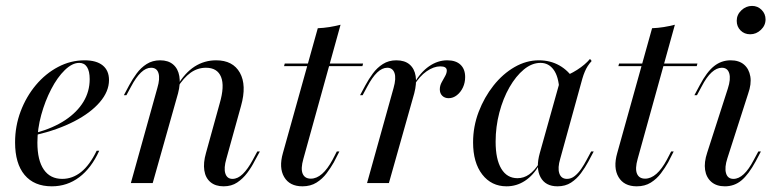

<svg xmlns="http://www.w3.org/2000/svg" viewBox="-20 -635 2685 666"><path d="M159.7 11.3Q98.4 11.3 65.3 -28.2Q32.3 -67.7 32.3 -141.1Q32.3 -197.6 51.6 -248.8Q71 -300 104.4 -339.9Q137.9 -379.8 181.5 -402.8Q225 -425.8 273.4 -425.8Q314.5 -425.8 336.3 -408.1Q358.1 -390.3 358.1 -357.3Q358.1 -317.7 326.2 -280.6Q294.4 -243.5 237.5 -214.1Q180.6 -184.7 104.8 -166.9V-174.2Q165.3 -191.1 206.5 -218.5Q247.6 -246 269.4 -281.9Q291.1 -317.7 291.1 -360.5Q291.1 -387.9 281.9 -402.4Q272.6 -416.9 254.8 -416.9Q230.6 -416.9 204.8 -391.9Q179 -366.9 157.7 -325.8Q136.3 -284.7 123 -236.3Q109.7 -187.9 109.7 -140.3Q109.7 -79 131.9 -46.8Q154 -14.5 196 -14.5Q231.5 -14.5 261.3 -38.3Q291.1 -62.1 315.3 -112.1H324.2Q296.8 -51.6 254.8 -20.2Q212.9 11.3 159.7 11.3Z M755.6 11.3Q727.4 11.3 710.1 -3.2Q692.7 -17.7 688.7 -44Q684.7 -70.2 694.4 -104L741.9 -275.8Q759.7 -336.3 746.8 -368.1Q733.9 -400 694.4 -400Q665.3 -400 641.1 -382.7Q616.9 -365.3 595.2 -330.6L594.4 -337.1Q621 -382.3 654.8 -404Q688.7 -425.8 729.8 -425.8Q787.9 -425.8 812.1 -382.7Q836.3 -339.5 816.1 -267.7L765.3 -84.7Q755.6 -51.6 761.7 -33.1Q767.7 -14.5 786.3 -14.5Q804.8 -14.5 822.2 -31.5Q839.5 -48.4 856.5 -79.8L872.6 -109.7H881.5L862.9 -75.8Q852.4 -54.8 837.5 -35.1Q822.6 -15.3 802.8 -2Q783.1 11.3 755.6 11.3ZM433.9 0 525.8 -329.8Q535.5 -362.1 529.8 -381Q524.2 -400 504 -400Q486.3 -400 469 -383.5Q451.6 -366.9 434.7 -334.7L418.5 -304.8H409.7L428.2 -339.5Q439.5 -360.5 454 -380.2Q468.5 -400 488.7 -412.9Q508.9 -425.8 535.5 -425.8Q563.7 -425.8 580.6 -411.3Q597.6 -396.8 602 -371Q606.5 -345.2 597.6 -311.3L509.7 0Z M1029 11.3Q984.7 11.3 965.7 -21Q946.8 -53.2 961.3 -104L1082.3 -537.1Q1102.4 -537.9 1122.6 -541.1Q1142.7 -544.4 1161.3 -549.2L1032.3 -83.9Q1022.6 -50 1029.8 -32.7Q1037.1 -15.3 1058.1 -15.3Q1078.2 -15.3 1097.2 -31.9Q1116.1 -48.4 1133.9 -81.5L1148.4 -109.7H1157.3L1137.9 -71.8Q1127.4 -53.2 1112.9 -33.9Q1098.4 -14.5 1077.8 -1.6Q1057.3 11.3 1029 11.3ZM965.3 -405.6 967.7 -414.5H1239.5L1237.1 -405.6Z M1253.2 0 1345.2 -329.8Q1354.8 -363.7 1348.4 -381.9Q1341.9 -400 1323.4 -400Q1305.6 -400 1288.3 -383.5Q1271 -366.9 1254 -334.7L1237.9 -304.8H1229L1247.6 -339.5Q1258.9 -360.5 1273.4 -380.2Q1287.9 -400 1308.1 -412.9Q1328.2 -425.8 1354.8 -425.8Q1383.9 -425.8 1400.8 -411.3Q1417.7 -396.8 1421.8 -371Q1425.8 -345.2 1416.9 -311.3L1329 0ZM1536.3 -294.4Q1522.6 -294.4 1514.1 -302.8Q1505.6 -311.3 1505.6 -325Q1505.6 -337.9 1512.1 -349.6Q1518.5 -361.3 1524.2 -371.4Q1529.8 -381.5 1529.8 -390.3Q1529.8 -404.8 1507.3 -404.8Q1484.7 -404.8 1460.1 -387.9Q1435.5 -371 1416.1 -338.7V-345.2Q1438.7 -384.7 1468.5 -405.2Q1498.4 -425.8 1531.5 -425.8Q1561.3 -425.8 1577.4 -410.5Q1593.5 -395.2 1593.5 -367.7Q1593.5 -348.4 1585.9 -331.9Q1578.2 -315.3 1564.9 -304.8Q1551.6 -294.4 1536.3 -294.4Z M1737.1 11.3Q1684.7 11.3 1652.8 -29.8Q1621 -71 1621 -141.1Q1621 -196 1640.3 -246.8Q1659.7 -297.6 1691.9 -338.3Q1724.2 -379 1764.9 -402.4Q1805.6 -425.8 1849.2 -425.8Q1888.7 -425.8 1920.2 -408.1Q1951.6 -390.3 1971.8 -358.1L1920.2 -322.6Q1917.7 -369.4 1900.4 -393.1Q1883.1 -416.9 1854.8 -416.9Q1825 -416.9 1797.2 -394Q1769.4 -371 1747.2 -332.3Q1725 -293.5 1712.1 -244.4Q1699.2 -195.2 1699.2 -143.5Q1699.2 -82.3 1719 -49.6Q1738.7 -16.9 1775 -16.9Q1796.8 -16.9 1815.3 -29.8Q1833.9 -42.7 1850.8 -69.4V-62.9Q1829.8 -26.6 1800.8 -7.7Q1771.8 11.3 1737.1 11.3ZM1913.7 11.3Q1871.8 11.3 1854.8 -20.6Q1837.9 -52.4 1852.4 -104L1925.8 -366.1Q1954 -375 1981.9 -392.7Q2009.7 -410.5 2026.6 -430.6L2032.3 -423.4Q2024.2 -414.5 2018.5 -405.6Q2012.9 -396.8 2008.5 -386.3Q2004 -375.8 2000 -362.1L1923.4 -84.7Q1913.7 -52.4 1920.2 -33.5Q1926.6 -14.5 1946.8 -14.5Q1961.3 -14.5 1973.8 -24.6Q1986.3 -34.7 1996.4 -49.6Q2006.5 -64.5 2014.5 -79.8L2030.6 -109.7H2039.5L2020.2 -73.4Q2009.7 -54 1995.2 -34.3Q1980.6 -14.5 1960.9 -1.6Q1941.1 11.3 1913.7 11.3Z M2188.7 11.3Q2144.4 11.3 2125.4 -21Q2106.5 -53.2 2121 -104L2241.9 -537.1Q2262.1 -537.9 2282.3 -541.1Q2302.4 -544.4 2321 -549.2L2191.9 -83.9Q2182.3 -50 2189.5 -32.7Q2196.8 -15.3 2217.7 -15.3Q2237.9 -15.3 2256.9 -31.9Q2275.8 -48.4 2293.5 -81.5L2308.1 -109.7H2316.9L2297.6 -71.8Q2287.1 -53.2 2272.6 -33.9Q2258.1 -14.5 2237.5 -1.6Q2216.9 11.3 2188.7 11.3ZM2125 -405.6 2127.4 -414.5H2399.2L2396.8 -405.6Z M2494.4 11.3Q2465.3 11.3 2447.6 -4Q2429.8 -19.4 2425.8 -45.6Q2421.8 -71.8 2433.1 -105.6L2504.8 -328.2Q2515.3 -360.5 2509.7 -380.2Q2504 -400 2483.9 -400Q2466.1 -400 2448.4 -383.9Q2430.6 -367.7 2413.7 -334.7L2397.6 -304.8H2388.7L2407.3 -339.5Q2431.5 -385.5 2456.9 -405.6Q2482.3 -425.8 2514.5 -425.8Q2543.5 -425.8 2560.9 -410.9Q2578.2 -396 2582.7 -369.8Q2587.1 -343.5 2575 -309.7L2503.2 -86.3Q2492.7 -54 2498.4 -34.3Q2504 -14.5 2524.2 -14.5Q2560.5 -14.5 2594.4 -79.8L2610.5 -109.7H2619.4L2601.6 -75.8Q2576.6 -29.8 2552 -9.3Q2527.4 11.3 2494.4 11.3ZM2582.3 -516.1Q2562.1 -516.1 2548.8 -529.4Q2535.5 -542.7 2535.5 -562.9Q2535.5 -583.9 2551.6 -599.2Q2567.7 -614.5 2588.7 -614.5Q2608.1 -614.5 2621.8 -600.8Q2635.5 -587.1 2635.5 -567.7Q2635.5 -546.8 2619.4 -531.5Q2603.2 -516.1 2582.3 -516.1Z"/></svg>

Font: Playfair 144pt
Style: Italic
Weight: 400
Italic angle: -15.6°
Designer: Claus Eggers Sørensen
Foundry: Claus Eggers Sørensen
Version: Version 2.001;gftools[0.9.30]